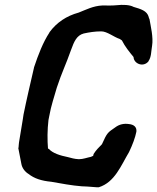

<svg xmlns="http://www.w3.org/2000/svg" viewBox="-20 -783 662 808"><path d="M76 -281 60 -184C59 -179 59 -170 58 -162L57 -160C62 -136 66 -115 70 -93C73 -76 85 -60 100 -51C124 -32 154 -22 196 -18C236 -11 283 -2 324 1L347 2L386 5H396C463 -16 489 -86 523 -143C538 -174 549 -204 554 -229C556 -248 544 -259 522 -261C502 -264 482 -260 465 -247C433 -225 431 -225 409 -176C396 -163 384 -151 374 -135L372 -127C370 -126 366 -125 363 -123C347 -120 330 -113 312 -113C292 -114 281 -118 265 -122C235 -128 201 -138 185 -157H182C179 -193 179 -237 184 -278L188 -298C195 -338 208 -375 219 -414C240 -478 258 -513 279 -573C292 -609 303 -634 332 -642C355 -647 379 -651 406 -651C431 -651 459 -627 484 -619L493 -613C506 -587 524 -565 542 -543C543 -515 583 -498 605 -525V-526C617 -543 616 -567 619 -583L620 -590C626 -626 614 -673 609 -703C607 -706 606 -708 606 -711C599 -738 572 -745 542 -754C526 -763 497 -764 470 -761C452 -759 431 -760 411 -760C371 -758 342 -742 311 -730C260 -716 219 -689 188 -647V-646C161 -605 141 -553 123 -499V-498C108 -433 92 -365 79 -301Z"/></svg>

Font: Vapor
Style: SbdObl
Weight: 600
Foundry: Cannot Into Space Fonts
Version: Version 0.179